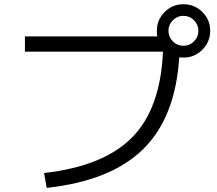

<svg xmlns="http://www.w3.org/2000/svg" viewBox="-20 -868 1040 921"><path d="M732.4 -719.7Q732.4 -772.5 769.5 -810.1Q806.6 -847.7 859.9 -847.7Q913.1 -847.7 950.7 -810.5Q988.3 -773.4 988.3 -720.2Q988.3 -667 950.7 -629.4Q913.1 -591.8 860.4 -591.8Q846.7 -591.8 839.8 -592.8Q821.3 -303.7 666 -151.9Q510.7 0 204.1 33.2L191.4 -38.1Q476.6 -70.3 613.3 -208.5Q750 -346.7 761.7 -620.1H99.6V-693.4H734.4Q732.4 -702.1 732.4 -719.7ZM910.6 -669.4Q931.6 -690.4 931.6 -720.2Q931.6 -750 910.6 -771Q889.6 -792 859.9 -792Q830.1 -792 809.1 -771Q788.1 -750 788.1 -720.2Q788.1 -690.4 809.1 -669.4Q830.1 -648.4 859.9 -648.4Q889.6 -648.4 910.6 -669.4Z"/></svg>

Font: Mgen+ 1c regular
Style: Regular
Weight: 400
Designer: [Source Han Sans]
Ryoko NISHIZUKA  (kana & ideographs); Paul D. Hunt (Latin, Greek & Cyrillic); Wenlong ZHANG  (bopomofo
Version: Version 1.059.20150602